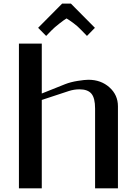

<svg xmlns="http://www.w3.org/2000/svg" viewBox="-20 -1030 748 1050"><path d="M367.7 -1010.3 499 -877.9 455.6 -833.5 425.3 -864.7Q405.8 -885.7 381.6 -903.6Q357.4 -921.4 343.8 -929.2Q332.5 -922.9 304.4 -900.9Q276.4 -878.9 262.7 -864.7L232.4 -833.5L188.5 -877.9L319.8 -1010.3ZM83.5 0V-791.5H208.5V-518.6L336.4 -569.8Q366.2 -581.5 404.8 -587.6Q443.4 -593.8 463.4 -593.8Q532.2 -593.8 578.6 -552.2Q625 -510.7 625 -448.7V0H500V-436.5Q500 -493.7 480 -517.6Q460 -541.5 414.6 -541.5Q385.3 -541.5 356.4 -532.2L208.5 -483.4V0Z"/></svg>

Font: Resagnicto
Style: Bold
Weight: 700
Version: Version 0.9991